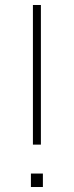

<svg xmlns="http://www.w3.org/2000/svg" viewBox="-20 -750 296 770"><path d="M112 -170V-730H144V-170ZM104 0V-54H152V0Z"/></svg>

Font: Sora Thin
Style: Regular
Weight: 32
Designer: Jonathan Barnbrook, Julián Moncada
Foundry: Barnbrook Fonts
Version: Version 2.000